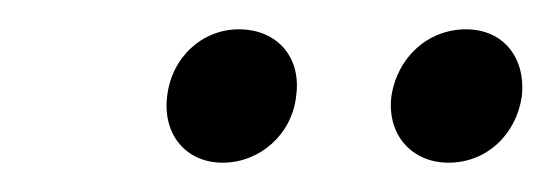

<svg xmlns="http://www.w3.org/2000/svg" viewBox="-20 -722 376 131"><path d="M132 -611C157 -611 179 -630 182 -656C186 -683 169 -702 143 -702C118 -702 97 -683 94 -656C91 -630 107 -611 132 -611ZM286 -611C312 -611 332 -630 336 -656C339 -683 323 -702 298 -702C272 -702 251 -683 247 -656C244 -630 261 -611 286 -611Z"/></svg>

Font: Barlow ExtraLight
Style: Italic
Weight: 275
Italic angle: -7°
Designer: Jeremy Tribby
Foundry: Tribby Type
Version: Version 1.422;hotconv 1.0.109;makeotfexe 2.5.65596